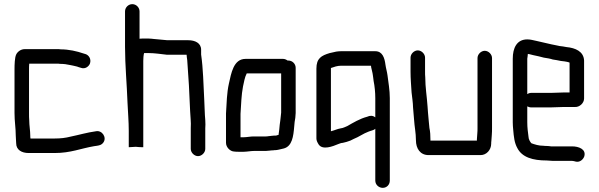

<svg xmlns="http://www.w3.org/2000/svg" viewBox="-20 -732 2889 926"><path d="M58 -41C58 -9 85 6 118 6H244C321 6 369 -16 434 -27L448 -29C461 -31 471 -34 478 -44C497 -69 472 -105 443 -99C399 -93 360 -81 320 -73C297 -67 273 -64 244 -64H127C126 -69 126 -73 126 -77C126 -102 121 -127 121 -152C120 -162 120 -174 120 -187V-398C120 -406 120 -415 121 -425H254C260 -425 265 -425 269 -424C288 -424 302 -422 320 -418C332 -416 333 -415 343 -413C349 -412 355 -410 360 -408L370 -405C391 -397 409 -412 414 -426C421 -448 408 -466 393 -471L383 -474C351 -485 312 -494 273 -494C268 -495 262 -495 255 -495H99C80 -495 64 -482 58 -469C51 -455 50 -420 50 -398V-187C50 -147 56 -114 56 -78C56 -66 58 -53 58 -41Z M618 -712C599 -712 583 -696 583 -677V-506C583 -417 592 -324 595 -236C597 -189 601 -147 601 -100V-22L635 -24C644 -23 657 -22 666 -22H671V-438C671 -449 672 -467 675 -476H698C726 -476 757 -471 785 -468H880C880 -458 882 -453 883 -442C889 -363 894 -280 897 -196C898 -169 902 -142 900 -115V-14C900 4 917 21 935 21C953 21 970 4 970 -14V-113C971 -125 971 -138 970 -153C967 -183 967 -220 965 -252C961 -326 960 -400 950 -469V-492C950 -525 920 -538 888 -538H787C775 -539 756 -541 744 -542L722 -544C713 -545 705 -546 698 -546H665C662 -546 658 -546 653 -545V-677C653 -696 637 -712 618 -712Z M1111 -1C1116 0 1123 0 1132 0H1155C1170 0 1190 -4 1205 -4H1262C1273 -4 1286 -7 1298 -7C1303 -8 1307 -8 1311 -8C1323 -9 1338 -14 1349 -16C1389 -27 1395 -74 1399 -122L1401 -144C1404 -161 1405 -165 1406 -187V-405C1406 -424 1390 -440 1371 -440H1367C1360 -445 1353 -448 1345 -448H1164C1106 -448 1095 -378 1084 -329C1074 -285 1073 -235 1070 -185V-43C1070 -22 1090 -1 1111 -1ZM1309 -78C1304 -78 1298 -78 1291 -77L1273 -75C1269 -74 1265 -74 1262 -74H1203C1188 -74 1169 -70 1155 -70H1140V-183C1143 -228 1144 -274 1152 -315C1157 -337 1160 -359 1170 -378H1336V-189C1335 -171 1333 -168 1332 -152L1329 -130C1327 -113 1327 -102 1324 -86V-82C1319 -81 1314 -78 1309 -78Z M1576 -99V-404C1590 -409 1607 -415 1624 -415H1769C1770 -412 1770 -410 1770 -408C1772 -397 1777 -381 1778 -371L1780 -357L1782 -341C1787 -317 1790 -286 1790 -259V-166C1777 -176 1764 -175 1751 -169C1716 -160 1683 -140 1655 -124L1641 -118C1636 -116 1628 -113 1623 -113C1606 -110 1593 -103 1576 -99ZM1826 174C1845 174 1860 159 1860 139V-259C1860 -297 1853 -336 1849 -368C1847 -385 1841 -404 1839 -420C1835 -452 1825 -485 1790 -485H1624C1616 -485 1608 -484 1601 -483C1591 -480 1581 -479 1570 -476C1530 -464 1506 -451 1506 -401V-64C1506 -55 1510 -46 1517 -35C1536 -7 1585 -26 1611 -37C1617 -39 1625 -43 1633 -43C1646 -46 1658 -49 1670 -54L1686 -62C1710 -71 1732 -88 1757 -97C1768 -102 1782 -103 1790 -111V139C1790 159 1807 174 1826 174Z M2047 16H2298C2326 16 2349 -9 2349 -39C2349 -42 2349 -47 2350 -54L2352 -82C2353 -93 2353 -104 2353 -117V-452C2353 -470 2336 -487 2318 -487C2300 -487 2283 -470 2283 -452V-116C2283 -106 2283 -97 2282 -88L2280 -60V-54H2056V-56C2056 -77 2055 -98 2051 -115C2048 -141 2047 -162 2044 -191L2042 -219C2039 -265 2031 -311 2031 -359C2030 -368 2030 -377 2030 -386V-454C2030 -472 2013 -489 1995 -489C1977 -489 1960 -472 1960 -454V-386C1960 -353 1963 -319 1965 -286C1967 -269 1972 -233 1972 -215C1973 -196 1976 -174 1977 -155C1979 -121 1986 -91 1986 -56C1986 -15 2007 16 2047 16Z M2636 -284H2542C2535 -284 2529 -282 2523 -278V-449C2523 -452 2524 -457 2525 -463C2525 -466 2525 -469 2526 -472C2529 -471 2531 -471 2532 -471L2552 -466C2568 -463 2588 -458 2603 -454C2617 -452 2635 -449 2646 -445C2660 -443 2671 -441 2685 -438L2702 -436C2709 -435 2721 -433 2727 -430V-286H2698C2685 -286 2651 -284 2636 -284ZM2698 -216H2752C2774 -214 2797 -234 2797 -257V-440C2795 -484 2755 -501 2712 -505L2695 -508L2679 -510C2666 -512 2654 -516 2640 -518C2616 -524 2589 -530 2566 -535C2550 -538 2540 -542 2523 -542C2472 -542 2453 -500 2453 -449V-142C2453 -130 2454 -119 2455 -108C2458 -72 2461 -43 2475 -18C2498 27 2550 42 2617 42C2627 42 2637 44 2648 44H2740C2747 44 2750 46 2755 47C2776 53 2793 37 2798 22C2808 -13 2770 -26 2740 -26H2638C2631 -27 2624 -28 2617 -28C2612 -28 2607 -28 2601 -29C2578 -29 2560 -35 2543 -41C2537 -47 2529 -61 2529 -72C2526 -95 2523 -116 2523 -143V-219C2529 -216 2535 -214 2542 -214H2636C2651 -214 2685 -216 2698 -216Z"/></svg>

Font: Electronic
Style: Bd
Weight: 700
Version: Version 1.011